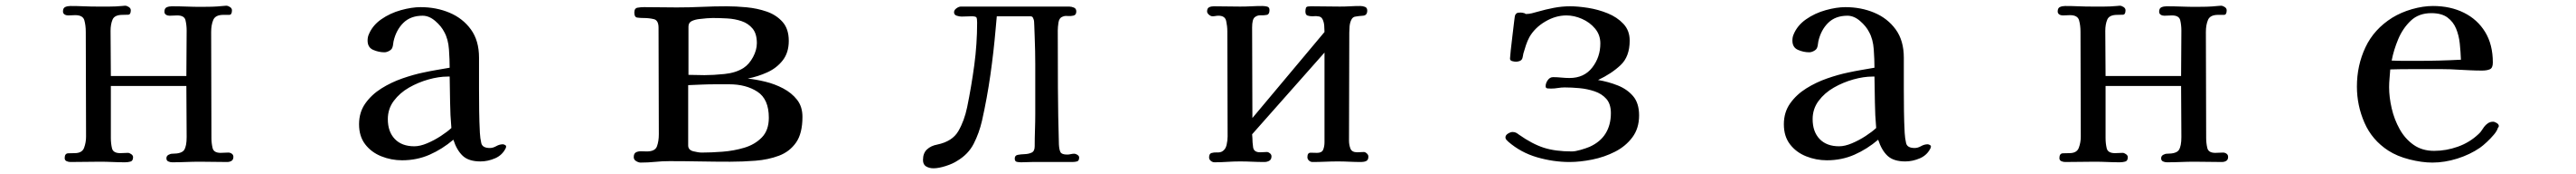

<svg xmlns="http://www.w3.org/2000/svg" viewBox="-20 -565 9040 609"><path d="M799 -16Q799 -6 792.5 -2Q786 2 777 2Q753 2 729.5 1.5Q706 1 682 1Q657 1 633 2Q609 3 584 3Q577 3 570.5 0Q564 -3 564 -11Q564 -19 571 -23Q578 -27 585 -27Q618 -27 626.5 -40.5Q635 -54 635 -85Q635 -130 634.5 -175Q634 -220 634 -264H369V-82Q369 -63 373 -46Q377 -29 402 -29Q409 -29 415.5 -29.5Q422 -30 429 -30Q434 -30 440.5 -25.5Q447 -21 447 -15Q447 -2 438 0.5Q429 3 419 3Q397 3 375 2Q353 1 330 1Q305 1 279 1.5Q253 2 227 2Q220 2 213.5 -1Q207 -4 207 -12Q207 -28 219.5 -28.5Q232 -29 242 -29Q268 -29 275 -47.5Q282 -66 282 -87Q282 -179 281.5 -271Q281 -363 281 -454Q281 -476 276 -494Q271 -512 244 -512Q238 -512 231.5 -511.5Q225 -511 219 -511Q212 -511 206.5 -514.5Q201 -518 201 -525Q201 -537 209 -540.5Q217 -544 227 -544Q250 -544 274 -543Q298 -542 321 -542Q342 -542 364 -542Q386 -542 407 -544Q410 -544 413 -544.5Q416 -545 419 -545Q425 -545 432 -540.5Q439 -536 439 -529Q439 -514 430 -513.5Q421 -513 410 -513Q382 -513 375 -496.5Q368 -480 368 -457Q368 -417 368.5 -378Q369 -339 369 -299H634Q634 -339 634.5 -378.5Q635 -418 635 -458Q635 -477 631 -494Q627 -511 602 -511Q595 -511 588.5 -510.5Q582 -510 575 -510Q568 -510 562.5 -513.5Q557 -517 557 -524Q557 -536 565 -539.5Q573 -543 583 -543Q609 -543 635 -542Q661 -541 686 -541Q705 -541 723.5 -541.5Q742 -542 761 -544Q764 -544 767.5 -544.5Q771 -545 774 -545Q780 -545 787 -540.5Q794 -536 794 -529Q794 -513 784.5 -513Q775 -513 764 -513Q736 -513 728.5 -495.5Q721 -478 721 -453Q721 -361 721.5 -268Q722 -175 722 -82Q722 -64 726 -47Q730 -30 754 -30Q761 -30 767.5 -30.5Q774 -31 781 -31Q788 -31 793.5 -27Q799 -23 799 -16Z M1564 -117Q1560 -162 1559.5 -207Q1559 -252 1558 -297H1551Q1520 -297 1484 -287Q1448 -277 1415.5 -258.5Q1383 -240 1362 -212Q1341 -184 1341 -148Q1341 -104 1365.5 -78.5Q1390 -53 1434 -53Q1454 -53 1479 -63.5Q1504 -74 1527 -89Q1550 -104 1564 -117ZM1756 -53Q1756 -49 1755 -47Q1743 -22 1717.5 -11Q1692 0 1666 0Q1625 0 1604 -19.5Q1583 -39 1571 -76Q1532 -43 1487.5 -23.5Q1443 -4 1391 -4Q1353 -4 1318 -18Q1283 -32 1261.5 -60Q1240 -88 1240 -130Q1240 -172 1262 -203Q1284 -234 1318.5 -255.5Q1353 -277 1392 -290.5Q1431 -304 1465 -311Q1488 -316 1511.5 -320Q1535 -324 1558 -328Q1558 -356 1555.5 -392Q1553 -428 1539 -453Q1529 -473 1507.5 -491.5Q1486 -510 1463 -510Q1421 -510 1395.5 -485Q1370 -460 1361 -420Q1360 -416 1359.5 -410Q1359 -404 1357 -399Q1355 -392 1346 -387Q1337 -382 1329 -382Q1309 -382 1289.5 -390.5Q1270 -399 1270 -423Q1270 -435 1274 -444Q1287 -476 1318 -497.5Q1349 -519 1387 -529.5Q1425 -540 1456 -540Q1511 -540 1557.5 -520.5Q1604 -501 1632.5 -462Q1661 -423 1661 -363Q1661 -336 1661 -308.5Q1661 -281 1661 -254Q1661 -215 1661.5 -176.5Q1662 -138 1664 -100Q1665 -81 1669 -64Q1673 -47 1699 -47Q1710 -47 1721.5 -53.5Q1733 -60 1745 -60Q1747 -60 1751.5 -58Q1756 -56 1756 -53Z M2678 -153Q2678 -218 2638 -244Q2598 -270 2539 -270H2491Q2467 -270 2443 -269Q2419 -268 2395 -267V-56Q2395 -40 2413 -35.5Q2431 -31 2443 -31Q2475 -31 2515 -34Q2555 -37 2592 -48Q2629 -59 2653.5 -84Q2678 -109 2678 -153ZM2636 -414Q2636 -447 2621 -465Q2606 -483 2582.5 -491Q2559 -499 2532 -500.5Q2505 -502 2481 -502Q2476 -502 2470.5 -501.5Q2465 -501 2460 -501Q2451 -500 2435.5 -498.5Q2420 -497 2408 -491.5Q2396 -486 2396 -472V-303Q2410 -303 2424.5 -302.5Q2439 -302 2452 -302Q2483 -302 2522.5 -306Q2562 -310 2589 -327Q2609 -340 2622.5 -365Q2636 -390 2636 -414ZM2796 -156Q2796 -98 2773.5 -66Q2751 -34 2713.5 -20Q2676 -6 2631 -2.5Q2586 1 2542 1Q2489 1 2435.5 0Q2382 -1 2329 -1Q2304 -1 2279 1.5Q2254 4 2228 4Q2221 4 2212.5 -1Q2204 -6 2204 -15Q2204 -28 2212 -32Q2220 -36 2231 -35.5Q2242 -35 2250 -35Q2279 -35 2285.5 -53Q2292 -71 2292 -95Q2292 -188 2291.5 -281Q2291 -374 2291 -468Q2291 -494 2274.5 -498Q2258 -502 2238 -502Q2226 -502 2216 -503.5Q2206 -505 2206 -521Q2206 -536 2217 -538Q2228 -540 2240 -540Q2269 -540 2297.5 -539.5Q2326 -539 2355 -539Q2399 -539 2443 -541Q2487 -543 2530 -543Q2562 -543 2599.5 -539.5Q2637 -536 2670.5 -524.5Q2704 -513 2726 -488.5Q2748 -464 2748 -422Q2748 -381 2727 -354Q2706 -327 2673 -312Q2640 -297 2604 -290Q2633 -287 2666 -279Q2699 -271 2728.5 -255.5Q2758 -240 2777 -216Q2796 -192 2796 -156Z M3767 -14Q3767 -2 3759.5 0Q3752 2 3743 2H3602Q3592 2 3582.5 2.5Q3573 3 3563 3Q3556 3 3548.5 1.5Q3541 0 3541 -10Q3541 -21 3551.5 -23Q3562 -25 3576 -25.5Q3590 -26 3600.5 -31Q3611 -36 3611 -53Q3611 -82 3612 -110.5Q3613 -139 3613 -167V-315Q3613 -321 3613 -340.5Q3613 -360 3612.5 -385.5Q3612 -411 3611 -435.5Q3610 -460 3609.5 -476.5Q3609 -493 3608 -495Q3606 -501 3604 -504.5Q3602 -508 3594 -508H3478Q3477 -497 3476 -486Q3475 -475 3474 -464Q3467 -383 3455.5 -302.5Q3444 -222 3426 -142Q3416 -99 3397 -62Q3378 -25 3339 -2Q3324 8 3299 16Q3274 24 3256 24Q3241 24 3230 17.5Q3219 11 3219 -5Q3219 -29 3233 -42Q3247 -55 3269 -59Q3322 -70 3343 -106Q3364 -142 3374 -190Q3389 -263 3399 -337Q3409 -411 3409 -486Q3409 -500 3406.5 -504Q3404 -508 3389 -508Q3381 -508 3372 -507.5Q3363 -507 3354 -507Q3347 -507 3337.5 -510Q3328 -513 3328 -522Q3328 -530 3336.5 -536Q3345 -542 3352 -542H3732Q3740 -542 3748.5 -538.5Q3757 -535 3757 -525Q3757 -513 3747.5 -510.5Q3738 -508 3727 -509Q3716 -510 3710 -507Q3697 -503 3694.5 -486.5Q3692 -470 3692 -458Q3692 -358 3692.5 -258.5Q3693 -159 3696 -59Q3697 -41 3701.5 -32.5Q3706 -24 3725 -24Q3731 -24 3737.5 -25.5Q3744 -27 3750 -27Q3755 -27 3761 -23Q3767 -19 3767 -14Z M4782 -17Q4782 -5 4774.5 -1.5Q4767 2 4757 2Q4736 2 4715.5 1Q4695 0 4675 0Q4653 0 4630.5 1Q4608 2 4586 2Q4579 2 4573.5 -3Q4568 -8 4568 -15Q4568 -31 4580 -30.5Q4592 -30 4602 -30Q4619 -30 4623.5 -41.5Q4628 -53 4628 -67V-381L4374 -95L4375 -82Q4375 -67 4377.5 -49.5Q4380 -32 4402 -32Q4408 -32 4413.5 -32.5Q4419 -33 4426 -33Q4431 -33 4436.5 -28.5Q4442 -24 4442 -18Q4442 -7 4434.5 -2.5Q4427 2 4417 2Q4395 2 4374 1Q4353 0 4331 0Q4309 0 4286.5 1.5Q4264 3 4242 3Q4235 3 4229 -2Q4223 -7 4223 -14Q4223 -27 4231.5 -29.5Q4240 -32 4251 -31.5Q4262 -31 4269 -35Q4281 -42 4284.5 -58Q4288 -74 4288 -87Q4288 -179 4287.5 -271.5Q4287 -364 4287 -456Q4287 -473 4283 -491.5Q4279 -510 4256 -510Q4251 -510 4245.5 -509Q4240 -508 4235 -508Q4229 -508 4222.5 -513.5Q4216 -519 4216 -525Q4216 -536 4223 -539.5Q4230 -543 4239 -543Q4262 -543 4285.5 -542.5Q4309 -542 4332 -542Q4352 -542 4371.5 -543Q4391 -544 4410 -544Q4418 -544 4426.5 -542Q4435 -540 4435 -530Q4435 -515 4426 -513Q4417 -511 4404.5 -511.5Q4392 -512 4383 -504.5Q4374 -497 4374 -469L4375 -152L4628 -453Q4628 -463 4627 -475.5Q4626 -488 4621 -498Q4616 -508 4603 -508Q4599 -509 4594.5 -508.5Q4590 -508 4586 -508Q4576 -508 4568.5 -510.5Q4561 -513 4561 -525Q4561 -528 4561.5 -531.5Q4562 -535 4563 -538Q4565 -542 4572 -542.5Q4579 -543 4582 -543Q4607 -543 4632 -542.5Q4657 -542 4682 -542Q4700 -542 4718 -543Q4736 -544 4754 -544Q4762 -544 4770 -541Q4778 -538 4778 -528Q4778 -511 4763 -510Q4748 -509 4737 -507Q4727 -506 4722 -495.5Q4717 -485 4716 -472.5Q4715 -460 4715 -451L4714 -73Q4714 -58 4719 -45Q4724 -32 4743 -32Q4748 -32 4754 -32.5Q4760 -33 4766 -33Q4771 -33 4776.5 -28Q4782 -23 4782 -17Z M5732 -161Q5732 -116 5708.5 -84.5Q5685 -53 5647.5 -34Q5610 -15 5567.5 -6.5Q5525 2 5488 2Q5431 2 5374 -14.5Q5317 -31 5273 -69Q5270 -72 5266.5 -75.5Q5263 -79 5263 -84Q5263 -92 5272 -97.5Q5281 -103 5288 -103Q5295 -103 5300 -100.5Q5305 -98 5310 -94Q5357 -61 5397.5 -48Q5438 -35 5496 -35Q5508 -35 5527 -40.5Q5546 -46 5558 -51Q5596 -68 5614.5 -98Q5633 -128 5633 -169Q5633 -201 5617 -219Q5601 -237 5575.5 -245.5Q5550 -254 5522.5 -256.5Q5495 -259 5471 -259Q5459 -259 5447 -257Q5435 -255 5423 -255Q5419 -255 5411.5 -255.5Q5404 -256 5404 -263Q5404 -274 5411.5 -284.5Q5419 -295 5430 -295Q5444 -295 5459 -293.5Q5474 -292 5488 -292Q5539 -292 5567.5 -328.5Q5596 -365 5596 -413Q5596 -443 5577.5 -465Q5559 -487 5531.5 -499Q5504 -511 5477 -511Q5439 -511 5402.5 -489.5Q5366 -468 5347 -435Q5340 -422 5335 -407Q5330 -392 5326 -378Q5325 -374 5324 -367.5Q5323 -361 5321 -358Q5318 -353 5311.5 -351Q5305 -349 5300 -349Q5295 -349 5287 -351Q5279 -353 5279 -360Q5279 -365 5281.5 -388Q5284 -411 5287.5 -439.5Q5291 -468 5293.5 -489.5Q5296 -511 5297 -512Q5301 -519 5305.5 -520Q5310 -521 5317 -521Q5321 -521 5329 -519Q5332 -518 5334 -516Q5345 -516 5355.5 -518.5Q5366 -521 5376 -524Q5404 -532 5432.5 -537.5Q5461 -543 5490 -543Q5517 -543 5552.5 -537.5Q5588 -532 5621.5 -518.5Q5655 -505 5677 -481.5Q5699 -458 5699 -423Q5699 -367 5667 -337Q5635 -307 5588 -285Q5624 -279 5657 -266Q5690 -253 5711 -228.5Q5732 -204 5732 -161Z M6564 -117Q6560 -162 6559.5 -207Q6559 -252 6558 -297H6551Q6520 -297 6484 -287Q6448 -277 6415.5 -258.5Q6383 -240 6362 -212Q6341 -184 6341 -148Q6341 -104 6365.5 -78.5Q6390 -53 6434 -53Q6454 -53 6479 -63.5Q6504 -74 6527 -89Q6550 -104 6564 -117ZM6756 -53Q6756 -49 6755 -47Q6743 -22 6717.5 -11Q6692 0 6666 0Q6625 0 6604 -19.5Q6583 -39 6571 -76Q6532 -43 6487.5 -23.5Q6443 -4 6391 -4Q6353 -4 6318 -18Q6283 -32 6261.5 -60Q6240 -88 6240 -130Q6240 -172 6262 -203Q6284 -234 6318.5 -255.5Q6353 -277 6392 -290.5Q6431 -304 6465 -311Q6488 -316 6511.5 -320Q6535 -324 6558 -328Q6558 -356 6555.5 -392Q6553 -428 6539 -453Q6529 -473 6507.5 -491.5Q6486 -510 6463 -510Q6421 -510 6395.5 -485Q6370 -460 6361 -420Q6360 -416 6359.5 -410Q6359 -404 6357 -399Q6355 -392 6346 -387Q6337 -382 6329 -382Q6309 -382 6289.5 -390.5Q6270 -399 6270 -423Q6270 -435 6274 -444Q6287 -476 6318 -497.5Q6349 -519 6387 -529.5Q6425 -540 6456 -540Q6511 -540 6557.5 -520.5Q6604 -501 6632.5 -462Q6661 -423 6661 -363Q6661 -336 6661 -308.5Q6661 -281 6661 -254Q6661 -215 6661.5 -176.5Q6662 -138 6664 -100Q6665 -81 6669 -64Q6673 -47 6699 -47Q6710 -47 6721.5 -53.5Q6733 -60 6745 -60Q6747 -60 6751.5 -58Q6756 -56 6756 -53Z M7799 -16Q7799 -6 7792.5 -2Q7786 2 7777 2Q7753 2 7729.5 1.5Q7706 1 7682 1Q7657 1 7633 2Q7609 3 7584 3Q7577 3 7570.5 0Q7564 -3 7564 -11Q7564 -19 7571 -23Q7578 -27 7585 -27Q7618 -27 7626.5 -40.5Q7635 -54 7635 -85Q7635 -130 7634.5 -175Q7634 -220 7634 -264H7369V-82Q7369 -63 7373 -46Q7377 -29 7402 -29Q7409 -29 7415.5 -29.5Q7422 -30 7429 -30Q7434 -30 7440.5 -25.5Q7447 -21 7447 -15Q7447 -2 7438 0.5Q7429 3 7419 3Q7397 3 7375 2Q7353 1 7330 1Q7305 1 7279 1.5Q7253 2 7227 2Q7220 2 7213.5 -1Q7207 -4 7207 -12Q7207 -28 7219.5 -28.5Q7232 -29 7242 -29Q7268 -29 7275 -47.5Q7282 -66 7282 -87Q7282 -179 7281.5 -271Q7281 -363 7281 -454Q7281 -476 7276 -494Q7271 -512 7244 -512Q7238 -512 7231.5 -511.5Q7225 -511 7219 -511Q7212 -511 7206.5 -514.5Q7201 -518 7201 -525Q7201 -537 7209 -540.5Q7217 -544 7227 -544Q7250 -544 7274 -543Q7298 -542 7321 -542Q7342 -542 7364 -542Q7386 -542 7407 -544Q7410 -544 7413 -544.5Q7416 -545 7419 -545Q7425 -545 7432 -540.5Q7439 -536 7439 -529Q7439 -514 7430 -513.5Q7421 -513 7410 -513Q7382 -513 7375 -496.5Q7368 -480 7368 -457Q7368 -417 7368.5 -378Q7369 -339 7369 -299H7634Q7634 -339 7634.5 -378.5Q7635 -418 7635 -458Q7635 -477 7631 -494Q7627 -511 7602 -511Q7595 -511 7588.5 -510.5Q7582 -510 7575 -510Q7568 -510 7562.5 -513.5Q7557 -517 7557 -524Q7557 -536 7565 -539.5Q7573 -543 7583 -543Q7609 -543 7635 -542Q7661 -541 7686 -541Q7705 -541 7723.5 -541.5Q7742 -542 7761 -544Q7764 -544 7767.5 -544.5Q7771 -545 7774 -545Q7780 -545 7787 -540.5Q7794 -536 7794 -529Q7794 -513 7784.5 -513Q7775 -513 7764 -513Q7736 -513 7728.5 -495.5Q7721 -478 7721 -453Q7721 -361 7721.5 -268Q7722 -175 7722 -82Q7722 -64 7726 -47Q7730 -30 7754 -30Q7761 -30 7767.5 -30.5Q7774 -31 7781 -31Q7788 -31 7793.5 -27Q7799 -23 7799 -16Z M8616 -356Q8615 -384 8612 -412.5Q8609 -441 8599 -465Q8589 -489 8568.5 -504Q8548 -519 8512 -519Q8468 -519 8440 -492.5Q8412 -466 8396 -428Q8380 -390 8373 -353Q8396 -352 8418 -352Q8440 -352 8462 -352Q8500 -352 8538.5 -353Q8577 -354 8616 -356ZM8749 -124Q8749 -120 8746 -118Q8743 -107 8731.5 -93.5Q8720 -80 8706.5 -67.5Q8693 -55 8683 -48Q8648 -24 8603.5 -10Q8559 4 8516 4Q8479 4 8435.5 -7Q8392 -18 8361 -38Q8304 -75 8277.5 -135.5Q8251 -196 8251 -262Q8251 -336 8281 -399.5Q8311 -463 8375 -503Q8406 -522 8444.5 -533Q8483 -544 8518 -544Q8579 -544 8626.5 -520.5Q8674 -497 8701 -453Q8728 -409 8728 -346Q8728 -327 8717.5 -322.5Q8707 -318 8690 -318Q8669 -318 8648.5 -319Q8628 -320 8608 -321Q8580 -323 8552.5 -323Q8525 -323 8496 -323Q8464 -323 8432 -323Q8400 -323 8368 -322Q8367 -306 8365.5 -290.5Q8364 -275 8364 -260Q8364 -225 8373 -186Q8382 -147 8401 -113Q8420 -79 8450 -58Q8480 -37 8522 -37Q8564 -37 8605 -51.5Q8646 -66 8677 -95Q8686 -103 8693 -114.5Q8700 -126 8710 -133Q8718 -139 8729 -139Q8734 -139 8741.5 -134.5Q8749 -130 8749 -124Z"/></svg>

Font: Kaisei HarunoUmi Medium
Style: Regular
Weight: 500
Designer: Font-Kai, 金井和夫
Foundry: KAZUO KANAI
Version: Version 5.003